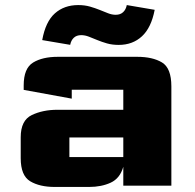

<svg xmlns="http://www.w3.org/2000/svg" viewBox="-20 -736 772 761"><path d="M197.1 5Q137.2 5 99.6 -17.6Q62.1 -40.2 62.1 -109V-191.9Q62.1 -258.9 105.9 -279.9Q149.6 -300.9 207.5 -300.9H468.7V-380.4Q468.7 -380.4 468.7 -380.4Q468.7 -380.4 468.7 -380.4H264.4Q264.4 -380.4 264.4 -380.4Q264.4 -380.4 264.4 -380.4V-345L73.9 -379.8V-397.4Q73.9 -465.4 111.2 -488.1Q148.4 -510.8 209 -510.8H524.1Q584.7 -510.8 621.9 -488.6Q659.2 -466.3 659.2 -393.5V0H468.7V-75Q455.7 -29 418.8 -12Q382 5 332.9 5ZM255 -113.4Q255 -113.4 255 -113.4Q255 -113.4 255 -113.4H468.7V-191.2H255Q255 -191.2 255 -191.2Q255 -191.2 255 -191.2ZM147.3 -577.1Q160.6 -650.3 197.6 -683.1Q234.6 -715.9 290 -715.9Q315.6 -715.9 336.6 -709.9Q357.6 -703.8 375.2 -696.7Q392.8 -689.5 408.3 -683.5Q423.7 -677.4 438.7 -677.4Q457 -677.4 468.1 -687.9Q479.2 -698.3 482.5 -715.9L593.1 -697.1Q579.6 -626.5 542.8 -592.3Q506 -558 450.4 -558Q424.8 -558 403.8 -564Q382.8 -570.1 365.2 -577.4Q347.6 -584.7 332.2 -590.7Q316.7 -596.7 301.8 -596.7Q283.4 -596.7 272.5 -586.3Q261.5 -575.9 258.2 -558.3Z"/></svg>

Font: Science Gothic
Style: Regular
Weight: 400
Designer: Thomas Phinney, Vassil Kateliev, Brandon Buerkle
Foundry: Font Detective LLC
Version: Version 1.018